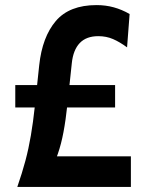

<svg xmlns="http://www.w3.org/2000/svg" viewBox="-20 -734 560 754"><path d="M48 0Q67 -55 79.8 -102.8Q92.5 -150.5 101.2 -201.8Q110 -253 117 -318L134 -478Q146 -589 199.2 -651.5Q252.5 -714 359 -714Q395 -714 426.8 -705.2Q458.5 -696.5 489 -679L479 -548Q450.5 -569 424 -580.5Q397.5 -592 366 -592Q319 -592 293.2 -565Q267.5 -538 262 -486L245 -326Q238 -261 229.2 -214.8Q220.5 -168.5 207.2 -130Q194 -91.5 173 -49L138 -120H494V0ZM40 -312V-400H432V-312Z"/></svg>

Font: Cabin Resolve
Style: Bold-Resolve
Weight: 700
Designer: Pablo Impallari
Foundry: Pablo Impallari. http://www.impallari.com Igino Marini. http://www.ikern.com
Version: Version 3.001